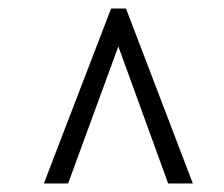

<svg xmlns="http://www.w3.org/2000/svg" viewBox="-20 -695 526 451"><path d="M83 -264 241 -675H276L433 -264H375L258 -586L140 -264Z"/></svg>

Font: Junicode Two Beta Condensed
Style: Italic
Weight: 400
Width: 3
Italic angle: -9°
Version: Version 1.053; ttfautohint (v1.8.4)